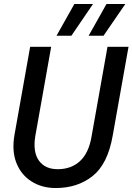

<svg xmlns="http://www.w3.org/2000/svg" viewBox="-20 -936 668 968"><path d="M261 12Q191 12 138.5 -21.5Q86 -55 62.5 -115Q39 -175 53 -256L132 -700H238L158 -250Q145 -170 176 -126.5Q207 -83 271 -83Q339 -83 383.5 -124Q428 -165 442 -250L522 -700H628L548 -251Q523 -109 447 -48.5Q371 12 261 12ZM427 -756 517 -916H612L502 -756ZM265 -756 355 -916H449L340 -756Z"/></svg>

Font: DM Mono Medium
Style: Italic
Weight: 500
Italic angle: -10°
Designer: Colophon Foundry
Foundry: Colophon Foundry
Version: Version 1.000; ttfautohint (v1.8.2.53-6de2)